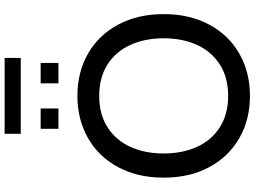

<svg xmlns="http://www.w3.org/2000/svg" viewBox="-152 -908 1075 810"><g transform="rotate(-90 385.0 -503.5)"><path d="M40 -350Q40 -459 84 -541.5Q128 -624 206.5 -669Q285 -714 385 -714Q485 -714 563.5 -669Q642 -624 686 -541.5Q730 -459 730 -350Q730 -241 686 -158.5Q642 -76 563.5 -31Q485 14 385 14Q285 14 206.5 -31Q128 -76 84 -158.5Q40 -241 40 -350ZM628 -350Q628 -428 600.5 -489.5Q573 -551 518 -586.5Q463 -622 385 -622Q307 -622 252 -586.5Q197 -551 169.5 -489.5Q142 -428 142 -350Q142 -272 169.5 -210.5Q197 -149 252 -113.5Q307 -78 385 -78Q463 -78 518 -113.5Q573 -149 600.5 -210.5Q628 -272 628 -350ZM246 -869H332V-794H246ZM438 -869H524V-794H438ZM225 -1021H545V-953H225Z"/></g></svg>

Font: Cabin
Style: Regular
Weight: 400
Designer: Pablo Impallari
Foundry: Pablo Impallari. http://www.impallari.com Igino Marini. http://www.ikern.com
Version: Version 2.001